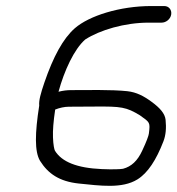

<svg xmlns="http://www.w3.org/2000/svg" viewBox="-20 -658 587 636"><path d="M451.4 -159.6C435.6 -124.9 415 -106.3 387.7 -99C378.7 -97.3 353.7 -96.3 316.9 -97.9C235.1 -101.4 184.7 -121.8 162.1 -158.6C159.8 -162.4 156.4 -177.8 155.5 -202.9C154.6 -226 156.9 -255.6 162.8 -295.1C177 -300.8 193.7 -304.5 208.3 -304.5C227.4 -304.5 258.5 -304.7 293.6 -305C381.7 -305.8 398.3 -303.4 443.5 -276C476.9 -252.1 477.9 -253.2 473.1 -215.3C472.3 -208.5 465.3 -189 451.4 -159.6ZM524.1 -638H481.1C377.5 -638 275.5 -606 227.8 -564.4C189 -530.3 156.4 -470.2 127 -384.5C114.6 -347.9 108.3 -325.1 109.9 -308.2C95.6 -216.9 94.3 -156.1 112.5 -125.4C139.4 -82.4 177 -56.9 240.6 -50.1C311.7 -43 384.3 -32.2 435.2 -63.7C469.8 -85.2 497.5 -128.1 521.3 -189.7C529.3 -210.2 531.3 -234 528.5 -261.2C526.3 -282.1 509.5 -300.7 482.7 -320.4C455.7 -340.3 432.1 -352.4 402 -355.9C350 -361.6 263.3 -359.5 216.2 -359.5C201.8 -359.5 188.8 -357.9 173.8 -354.1C192.8 -423.8 225.5 -494.9 262.2 -527.1C311 -558.7 393.2 -583 472.4 -583H515.4C529.8 -583 544.6 -594.3 547.1 -610C549.5 -624.9 539.7 -638 524.1 -638Z"/></svg>

Font: MewTooHand
Style: BdWideIta
Weight: 400
Designer: Mew Too, Robert Jablonski
Version: Version 0.77